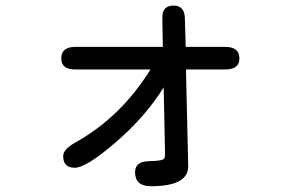

<svg xmlns="http://www.w3.org/2000/svg" viewBox="-20 -596 1040 681"><path d="M639.6 -349.6 647.5 -7.8Q649.4 64.5 515.6 64.5Q459 64.5 459 14.6Q459 -23.4 509.3 -24.4Q559.6 -25.4 562.5 -34.2Q565.4 -37.1 565.4 -52.7L560.5 -286.1Q497.1 -183.6 391.6 -92.3Q286.1 -1 245.1 -1Q204.1 -1 204.1 -42Q204.1 -66.4 246.1 -89.8Q409.2 -180.7 513.7 -349.6H247.1Q197.3 -349.6 197.3 -388.7Q197.3 -429.7 247.1 -429.7H557.6L555.7 -532.2Q554.7 -576.2 595.7 -576.2Q634.8 -576.2 635.7 -531.2L638.7 -429.7H779.3Q829.1 -429.7 829.1 -388.7Q829.1 -349.6 779.3 -349.6H639.6Z"/></svg>

Font: jf-openhuninn-1.0
Style: Regular
Weight: 400
Designer: [Kosugi Maru]
      Designed by Motoya company      

      [Varela Round]
      Joe Prince(Latin component); Avraham Co
Foundry: justfont CO.,LTD.
Version: 1.0